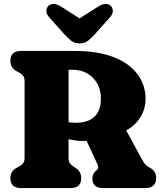

<svg xmlns="http://www.w3.org/2000/svg" viewBox="-20 -960 836 980"><path d="M723 -455Q723 -404.5 696.5 -361.5Q670 -318.5 624 -294.5L706 -144Q715 -127.5 723.2 -119Q731.5 -110.5 748.5 -102Q777 -86 777 -50Q777 -27 763.5 -13.5Q750 0 721.5 0H505Q451.5 0 451.5 -50Q451.5 -72 469 -87.5L475.5 -93Q486 -103 477 -122.5L422 -241Q413.5 -240.5 404 -240.5Q384.5 -240.5 365.8 -243Q347 -245.5 330 -249.5V-155Q330 -136 336.2 -127Q342.5 -118 355 -110L367.5 -102Q394.5 -84 394.5 -50Q394.5 0 339 0H88.5Q33 0 33 -50Q33 -86.5 65 -103.5L80.5 -112Q93 -119 99.2 -128Q105.5 -137 105.5 -155V-545Q105.5 -563 99.2 -572Q93 -581 80.5 -588L65 -596.5Q33 -613.5 33 -650Q33 -700 88.5 -700H361.5Q480 -700 560.5 -668.2Q641 -636.5 682 -581Q723 -525.5 723 -455ZM330 -604V-336Q346 -333.5 368.5 -333.5Q430 -333.5 462.5 -364.8Q495 -396 495 -457Q495 -521 454.5 -562.5Q414 -604 348.5 -604ZM467.5 -789Q447 -766.5 429.8 -752.5Q412.5 -738.5 386 -738.5Q359.5 -738.5 342.5 -752.5Q325.5 -766.5 305 -789L231.5 -871.5Q215.5 -889 216.8 -905.2Q218 -921.5 227 -930Q251 -951.5 291.5 -926.5L386 -866L481 -926.5Q521.5 -951.5 545.5 -930Q554.5 -921.5 555.8 -905.2Q557 -889 541 -871.5Z"/></svg>

Font: Fraunces 72pt S100 Black
Style: Regular
Weight: 900
Version: Version 1.000; ttfautohint (v1.8.3)